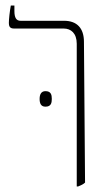

<svg xmlns="http://www.w3.org/2000/svg" viewBox="-20 -667 364 693"><path d="M257 6H262C272 2 281 -2 287 -8L283 -516C283 -565 258 -592 211 -592H54C39 -592 32 -603 32 -627V-647H19C15 -625 12 -597 12 -585C12 -571 16 -564 31 -564H210C236 -564 257 -547 257 -509ZM123 -310C123 -295 127 -282 144 -282C164 -282 167 -295 167 -310C167 -325 164 -338 144 -338C128 -338 123 -325 123 -310Z"/></svg>

Font: Noto Serif Hebrew ExtraCondensed Thin
Style: Regular
Weight: 100
Width: 2
Designer: Monotype Design Team
Foundry: Monotype Imaging Inc.
Version: Version 2.004